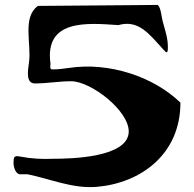

<svg xmlns="http://www.w3.org/2000/svg" viewBox="-20 -744 789 780"><path d="M512 -723 134 -720C69.8 -674.1 108 -565 98 -492C93.2 -457.3 83.9 -405 122 -405C170.8 -405 219.8 -414 269 -414C348.7 -414 503 -295.7 503 -210C503 -103.4 266.2 -99 197 -99C151.5 -97 106 -99.2 62 -108C36.1 -113.2 35 -105.1 35 -81C35 -65.6 43.6 -36 62 -36H92C185.7 -17 275.4 23.6 374 15C552.1 -0.5 713 -117.2 713 -327C603.7 -433 423.1 -492.8 260 -468C239 -464.8 214.4 -462 194 -462C180.2 -462 185 -473.5 185 -486C160.3 -667.6 335.8 -650.5 461 -642C543 -665.8 587.5 -603.8 638 -549C655.1 -530.4 662 -520.1 662 -552C662.4 -588.4 650 -623.8 641 -657C635.9 -675.7 634.4 -711 621 -724Z"/></svg>

Font: Rocketfuel
Style: Regular
Weight: 400
Designer: Mew Too
Foundry: Cannot Into Space Fonts.
Version: Version 0.27